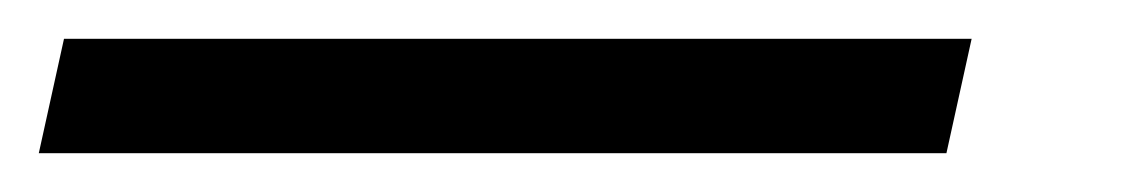

<svg xmlns="http://www.w3.org/2000/svg" viewBox="-111 63 590 99"><path d="M-91 142H377L390 83H-78Z"/></svg>

Font: Noto Serif SemiBold
Style: Italic
Weight: 600
Italic angle: -12°
Designer: Monotype Design Team
Foundry: Monotype Imaging Inc.
Version: Version 2.014